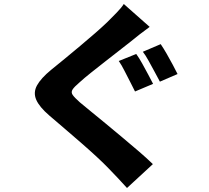

<svg xmlns="http://www.w3.org/2000/svg" viewBox="-20 -850 1040 957"><path d="M659 -581Q673 -562 688.5 -534Q704 -506 719 -478Q734 -450 743 -432L653 -394Q643 -415 628.5 -442.5Q614 -470 600 -498Q586 -526 572 -546ZM781 -630Q794 -611 810.5 -582.5Q827 -554 841.5 -526.5Q856 -499 865 -481L777 -443Q766 -464 751 -491.5Q736 -519 721 -546.5Q706 -574 692 -592ZM726 -716Q700 -697 676 -678.5Q652 -660 633 -644Q609 -625 575.5 -599Q542 -573 505 -544Q468 -515 434 -488Q400 -461 376 -439Q350 -417 341.5 -403.5Q333 -390 342.5 -376.5Q352 -363 378 -340Q399 -322 432.5 -295Q466 -268 507 -234Q548 -200 590.5 -164.5Q633 -129 672 -95.5Q711 -62 742 -32L613 87Q591 62 567 37Q543 12 521 -11Q499 -34 463.5 -67Q428 -100 386 -136.5Q344 -173 302 -209Q260 -245 226 -274Q176 -317 160.5 -353Q145 -389 164.5 -424.5Q184 -460 235 -502Q265 -526 302.5 -557Q340 -588 379.5 -621Q419 -654 454.5 -685Q490 -716 515 -740Q538 -763 561.5 -787Q585 -811 597 -830Z"/></svg>

Font: Noto Sans SC ExtraBold
Style: Regular
Weight: 800
Designer: Ryoko NISHIZUKA 西塚涼子 (kana, bopomofo & ideographs); Paul D. Hunt (Latin, Greek & Cyrillic); Sandoll Communications 산돌커뮤니
Foundry: Adobe
Version: Version 2.004-H2;hotconv 1.0.118;makeotfexe 2.5.65603